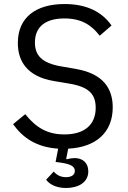

<svg xmlns="http://www.w3.org/2000/svg" viewBox="-20 -730 640 957"><path d="M308.9 207C367.9 207 420.1 181.1 420.1 123.9C420.1 81 391 57.9 351.9 57.9C339.8 57.9 326 60 312.9 63.9L310 61.1L320 11C460.9 3.9 541.9 -72.1 541.9 -195C541.9 -285.9 497.2 -361.9 360.1 -386L285.2 -399.1C186.1 -415.8 154.1 -456 154.1 -518.1C154.1 -596.9 207 -638.1 301.1 -638.1C388.1 -638.1 437.9 -603 476.9 -551.8L535.9 -603C489 -670.1 413 -709.9 301.8 -709.9C160.2 -709.9 68.9 -644.2 68.9 -516C68.9 -427.9 111.9 -349.1 248.9 -326L327.1 -312.9C421.9 -296.9 457 -261 457 -192.8C457 -109 402 -60 301.1 -60C217 -60 160.2 -93 105.8 -160.9L45.1 -111.2C93 -44 160.9 3.9 269.9 11L257.1 77.1L285.2 81C340.9 89.1 353 104 353 122.2C353 143.1 334.2 153.1 308.9 153.1C279.8 153.1 259.9 139.9 247.9 125L209.9 165.8C224.1 185 255 207 308.9 207Z"/></svg>

Font: Margiela Mono
Style: Regular
Weight: 400
Designer: Mike Abbink, Paul van der Laan, Pieter van Rosmalen
Foundry: Bold Monday
Version: Version 2.003 2021